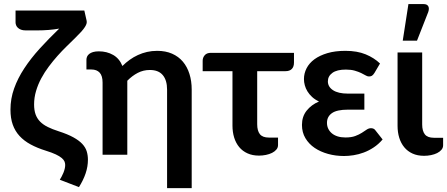

<svg xmlns="http://www.w3.org/2000/svg" viewBox="-20 -776 2242 963"><path d="M414.5 -672Q416 -665.5 414.2 -658.2Q412.5 -651 406.2 -641Q400 -631 387.8 -617.2Q375.5 -603.5 355.5 -584Q336.5 -565.5 313.8 -543.2Q291 -521 268.5 -495.8Q246 -470.5 224.8 -442.2Q203.5 -414 187 -383.2Q170.5 -352.5 160.8 -319.5Q151 -286.5 151 -252Q151 -223 158.5 -202.2Q166 -181.5 181.2 -166Q196.5 -150.5 219.8 -139Q243 -127.5 274.5 -117.5Q319.5 -103 348 -87.2Q376.5 -71.5 392.8 -54Q409 -36.5 415 -16.8Q421 3 421 25Q421 59.5 409.5 93.5Q398 127.5 376 162.5L280 125.5Q284.5 118.5 289.2 109.5Q294 100.5 298 90.8Q302 81 304.5 70.8Q307 60.5 307 51.5Q307 42.5 303.5 34Q300 25.5 289.5 16.5Q279 7.5 260 -1.5Q241 -10.5 210.5 -20Q167 -33.5 133.8 -51.5Q100.5 -69.5 78 -94Q55.5 -118.5 44 -150.8Q32.5 -183 32.5 -226Q32.5 -281 50.8 -332.2Q69 -383.5 101.8 -433.2Q134.5 -483 179.2 -532.2Q224 -581.5 277 -632.5Q225 -623.5 167 -623.5H109Q95 -623.5 85.2 -627.2Q75.5 -631 69.5 -636.8Q63.5 -642.5 60.8 -649.5Q58 -656.5 58 -663.5V-723H403Z M941.5 167.5H818V-326.5Q818 -373.5 796.5 -399.2Q775 -425 731.5 -425Q699 -425 671 -410.5Q643 -396 618.5 -371V0H494.5V-362Q494.5 -395.5 480 -411.5Q465.5 -427.5 438 -427.5H413.5V-476.5Q413.5 -484.5 416.8 -492Q420 -499.5 427.5 -505.5Q435 -511.5 446.8 -515Q458.5 -518.5 476 -518.5Q516 -518.5 547.5 -500.5Q579 -482.5 594 -445Q611 -462 630.5 -476Q650 -490 671.8 -500Q693.5 -510 717.5 -515.5Q741.5 -521 768.5 -521Q810.5 -521 843 -506.8Q875.5 -492.5 897.2 -466.8Q919 -441 930.2 -405.2Q941.5 -369.5 941.5 -326.5Z M996.5 -471.5Q996.5 -487 1006.8 -499Q1017 -511 1038 -511H1454.5V-462.5Q1454.5 -441 1443.5 -430Q1432.5 -419 1412 -419H1270V-153Q1270 -120 1283.5 -103Q1297 -86 1328.5 -86H1374.5V-48.5Q1374.5 -35.5 1366.2 -25.8Q1358 -16 1344.5 -9.2Q1331 -2.5 1313.8 1Q1296.5 4.5 1279 4.5Q1246.5 4.5 1221.5 -6.8Q1196.5 -18 1179.8 -38.2Q1163 -58.5 1154.5 -86Q1146 -113.5 1146 -146V-419H996.5Z M1858 -410Q1851 -399 1845 -395.8Q1839 -392.5 1830.5 -392.5Q1822.5 -392.5 1813.5 -398Q1804.5 -403.5 1791.2 -409.8Q1778 -416 1759.5 -421.5Q1741 -427 1714.5 -427Q1670 -427 1647.2 -410.5Q1624.5 -394 1624.5 -368Q1624.5 -340.5 1650.5 -323.5Q1676.5 -306.5 1725 -306.5H1807.5V-226H1725Q1669.5 -226 1644.8 -208.5Q1620 -191 1620 -160Q1620 -144 1626.2 -130.8Q1632.5 -117.5 1644.2 -107.5Q1656 -97.5 1673.2 -92Q1690.5 -86.5 1712.5 -86.5Q1742.5 -86.5 1761.8 -93.8Q1781 -101 1794.8 -109.8Q1808.5 -118.5 1819 -125.8Q1829.5 -133 1841 -133Q1856 -133 1863.5 -121.5L1899 -76.5Q1878.5 -52.5 1854.2 -36.5Q1830 -20.5 1804.5 -11Q1779 -1.5 1753.5 2.5Q1728 6.5 1705.5 6.5Q1663.5 6.5 1625.5 -4Q1587.5 -14.5 1558.2 -34.2Q1529 -54 1511.8 -83Q1494.5 -112 1494.5 -149.5Q1494.5 -191.5 1518 -221Q1541.5 -250.5 1580 -267Q1559.5 -276.5 1545.2 -289.8Q1531 -303 1522 -317.8Q1513 -332.5 1508.8 -348.2Q1504.5 -364 1504.5 -379.5Q1504.5 -408 1517.8 -433.8Q1531 -459.5 1557.2 -478.8Q1583.5 -498 1622.2 -509.5Q1661 -521 1712.5 -521Q1771.5 -521 1814 -503.5Q1856.5 -486 1886 -457.5Z M1974 0ZM1974 -513H2097.5V-152Q2097.5 -119 2111 -102Q2124.5 -85 2156 -85H2202.5V-47.5Q2202.5 -34.5 2194.2 -24.8Q2186 -15 2172.5 -8.2Q2159 -1.5 2141.8 2Q2124.5 5.5 2107 5.5Q2074 5.5 2049.2 -5.8Q2024.5 -17 2007.8 -37.2Q1991 -57.5 1982.5 -85Q1974 -112.5 1974 -145ZM2000 -572 2028.5 -755.5H2104.5Q2122 -755.5 2128 -744.8Q2134 -734 2128 -716L2071.5 -572Z"/></svg>

Font: Lato
Style: Bold
Weight: 700
Designer: Lukasz Dziedzic
Foundry: tyPoland Lukasz Dziedzic
Version: Version 2.007; 2014-02-27